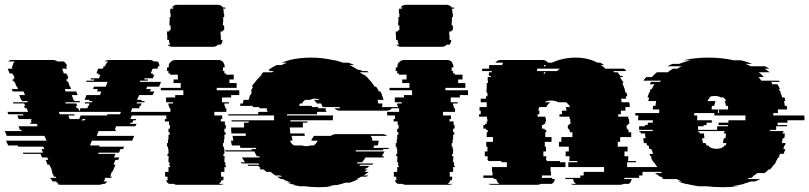

<svg xmlns="http://www.w3.org/2000/svg" viewBox="-27 -770 3372 800"><path d="M518 -304H691L687 -294H634L632 -289H522L516 -274H541L539 -269H529L525 -259H517L515 -254H542L537 -244H457L451 -229H457L455 -224H384L376 -204H532L524 -184H356L348 -164H388L386 -159H490L486 -149H475L469 -134H384L382 -129H454L448 -114H470L466 -104H454L446 -84H454L444 -59H443L441 -54H439L435 -44H436L432 -34H439L436 -29H411L410 -25Q409 -25 409 -24.5Q409 -24 409 -24H411L405 -14H420Q416 -8 410 -4H402Q399 -3 395 -1.5Q391 0 386 0H226Q221 0 217 -1.5Q213 -3 209 -4H217Q211 -8 206 -14H192Q190 -16 189 -19Q188 -22 186 -24H184V-25L182 -29H207L205 -34H198L194 -44H193L189 -54H191L187 -64H188L184 -74H183L179 -84H171L163 -104H174L170 -114H148L142 -129H70L68 -134H152L146 -149H158L153 -159H49L47 -164H7L-2 -184H167L158 -204H1L-7 -224H64L62 -229H56L50 -244H130L126 -254H100L98 -259H105L101 -269H105L103 -274H51L45 -289H71L69 -294H8L4 -304H90L84 -319H77L73 -329H78L74 -339H29L27 -344H89L87 -349H65L63 -354H61L53 -374H77L71 -389H26L22 -399H48L44 -409H42L34 -429H31L29 -434H26L24 -439H31L29 -444H34L28 -459H26L24 -464H13L5 -484H25L23 -489Q22 -491 22 -494H26V-496Q26 -507 35 -514H7Q13 -520 22 -520H191Q205 -520 212 -514H239Q244 -510 247.5 -505.5Q251 -501 252 -496L253 -494H248L252 -484H232L239 -464H250L251 -459H253L258 -444H253L255 -439H248L250 -434H253L254 -429H257L264 -409H266L269 -399H243L246 -389H291L296 -374H272L279 -354H281L283 -349H305L307 -344H245L246 -339H291L295 -329H289L293 -319H299L304 -306L308 -319H337L340 -329H343L346 -339H326L327 -344H356L358 -349H345L346 -354H326L333 -374H390L395 -389H377L381 -399H361L364 -409H414L421 -429H332L334 -434H364L366 -439H350L352 -444H386L391 -459H382L384 -464H375L382 -484H402L405 -494H411V-496Q413 -501 416 -505.5Q419 -510 424 -514H409Q417 -520 429 -520H598Q607 -520 614 -514H629Q637 -508 637 -496V-494H632Q632 -493 631.5 -492Q631 -491 631 -489L629 -484H609L601 -464H610L608 -459H616L610 -444H576L574 -439H590L588 -434H557L555 -429H644L636 -409H586L582 -399H602L598 -389H616L609 -374H553L544 -354H564L562 -349H576L574 -344H544L542 -339H563L559 -329H556L552 -319H524ZM420 -294H473L477 -304H218L222 -294H282L284 -289H258L263 -274H303L309 -289H419ZM327 -269 329 -274H315L317 -269H313L315 -263L317 -269Z M670 -604V-624H669V-639H678V-644H684V-664H679V-679H680V-699H684V-714H682V-723Q682 -731 684 -734H694L697 -739H689Q697 -750 711 -750H880Q894 -750 902 -739H910L913 -734H902Q905 -730 905 -723V-714H907V-699H903V-679H902V-664H907V-644H901V-639H892V-624H893V-604H900V-602Q900 -593 893 -584H881Q874 -575 861 -575H692Q679 -575 671 -584H683Q677 -592 677 -602V-604ZM876 -394H970V-374H936V-364H898V-344H927V-339H908V-329H911V-319H916V-304H866V-289H899V-274H893V-264H910V-249H914V-234H908V-219H913V-209H908V-189H906V-174H902V-159H906V-149H908V-129H904V-119H909V-109H908V-94H912V-79H915V-74H908V-54H894V-34H904V-27Q904 -22 903 -19H896Q893 -9 885 -4H905Q900 0 890 0H711Q702 0 697 -4H677Q668 -9 665 -19H672Q671 -22 671 -27V-34H661V-54H675V-74H682V-79H679V-94H675V-109H676V-119H671V-129H675V-149H673V-159H669V-174H673V-189H675V-209H680V-219H675V-234H681V-249H677V-264H660V-274H666V-289H633V-304H683V-319H678V-329H675V-339H694V-344H665V-364H703V-374H737V-394H643V-404H726V-424H696V-439H714V-459H682V-464H675V-474H669V-489H676V-493Q676 -504 681 -509H682Q690 -520 704 -520H883Q897 -520 905 -509H903Q909 -503 909 -493V-489H902V-474H908V-464H915V-459H947V-439H929V-424H959V-404H876Z M1564 -324H1632Q1632 -323 1631 -322Q1630 -321 1629 -319H1606Q1598 -309 1584 -309H1389Q1375 -309 1367 -319H1390L1387 -324H1318L1315 -329Q1314 -333 1310 -339H1293Q1287 -350 1280 -354H1305Q1297 -359 1286 -359Q1274 -359 1266 -354H1245Q1237 -350 1232 -339H1223Q1221 -335 1219 -329H1273Q1272 -327 1272 -324H1299Q1298 -322 1298 -319H1331Q1330 -317 1330 -314Q1330 -311 1329 -309H1333V-304H1294V-294H1169V-289H1361Q1360 -284 1360 -279Q1360 -274 1360 -269H1183V-264H1254V-259H1235V-239H1181Q1181 -235 1181 -231.5Q1181 -228 1182 -224V-214H1242Q1242 -207 1243 -204H1188Q1190 -191 1192 -184H1181Q1187 -170 1198 -164H1231Q1239 -161 1248 -161Q1259 -161 1266 -164H1280Q1289 -169 1297 -184H1270L1273 -191Q1275 -195 1277.5 -198.5Q1280 -202 1282 -204H1352Q1361 -211 1372 -211H1567Q1577 -211 1586 -204H1516Q1526 -196 1524 -184H1551Q1550 -180 1549.5 -175Q1549 -170 1547 -164H1532L1529 -154H1593L1591 -149H1570L1568 -144H1457L1454 -139H1575L1564 -119H1574L1571 -114H1496Q1493 -109 1489.5 -104Q1486 -99 1482 -94H1464Q1463 -93 1462 -92Q1461 -91 1460 -89H1529Q1528 -88 1527 -87Q1526 -86 1525 -84H1475Q1474 -83 1473 -82Q1472 -81 1470 -79H1512L1502 -69H1497L1492 -64H1504L1492 -54H1510Q1505 -50 1499.5 -46.5Q1494 -43 1488 -39H1508L1500 -34H1478L1460 -24H1466Q1450 -15 1430 -9H1413Q1404 -6 1395 -3.5Q1386 -1 1377 1H1368Q1361 2 1354 3.5Q1347 5 1340 6H1360Q1346 8 1331 9Q1316 10 1300 10Q1285 10 1271 9Q1257 8 1243 6H1222Q1215 5 1208.5 3.5Q1202 2 1195 1H1204Q1195 -1 1186 -3.5Q1177 -6 1169 -9H1186Q1167 -15 1151 -24H1144Q1140 -26 1135.5 -28.5Q1131 -31 1127 -34H1148L1140 -39H1120L1100 -54H1083Q1080 -56 1077 -59Q1074 -62 1072 -64H1059L1054 -69H1059L1049 -79H1008Q1005 -82 1004 -84H1054Q1051 -87 1050 -89H980Q979 -91 976 -94H994Q990 -99 987 -104Q984 -109 981 -114H1056L1053 -119H1043Q1040 -124 1037.5 -129Q1035 -134 1033 -139H913L911 -144H1022L1020 -149H1041L1039 -154H975L972 -164H939Q938 -169 937 -174Q936 -179 935 -184H945L942 -204H997V-214H937V-219Q936 -224 936 -229Q936 -234 936 -239H990V-259H1009V-264H938V-269H1115V-289H924V-294H1049V-304H1088V-309H1084Q1085 -311 1085 -314Q1085 -317 1085 -319H1053V-324H1026Q1026 -327 1027 -329H973Q975 -335 975 -339H985L988 -354H1009L1015 -374H1017Q1018 -378 1020 -381.5Q1022 -385 1023 -389H1018Q1020 -394 1022.5 -399.5Q1025 -405 1028 -409H1022Q1024 -413 1026.5 -416.5Q1029 -420 1032 -424H1033Q1037 -429 1041 -434.5Q1045 -440 1049 -444H1050Q1056 -452 1065 -459H1060L1066 -464H1064L1070 -469H1107Q1109 -471 1111 -472Q1113 -473 1114 -474H1092Q1094 -476 1096 -477Q1098 -478 1099 -479H1091Q1109 -491 1126 -499H1146Q1152 -502 1158 -504.5Q1164 -507 1170 -509H1147Q1151 -511 1154.5 -512Q1158 -513 1162 -514H1161Q1166 -516 1170.5 -517Q1175 -518 1179 -519H1176Q1220 -530 1268 -530Q1295 -530 1319 -527Q1343 -524 1364 -519H1367Q1372 -518 1376.5 -517Q1381 -516 1385 -514H1386Q1390 -513 1393.5 -512Q1397 -511 1401 -509H1424Q1439 -504 1449 -499H1428Q1438 -495 1447 -489.5Q1456 -484 1465 -479H1473Q1475 -478 1477 -477Q1479 -476 1480 -474H1502Q1504 -473 1505.5 -472Q1507 -471 1509 -469H1472L1478 -464H1480L1486 -459H1490Q1495 -455 1499 -451.5Q1503 -448 1507 -444H1506Q1511 -439 1515.5 -434Q1520 -429 1524 -424H1523Q1526 -420 1529 -416.5Q1532 -413 1534 -409H1540Q1544 -404 1547 -399Q1550 -394 1552 -389H1558Q1560 -385 1562 -381.5Q1564 -378 1565 -374H1564Q1566 -369 1568 -364Q1570 -359 1571 -354H1546L1549 -339H1566V-329Z M1623 -604V-624H1622V-639H1631V-644H1637V-664H1632V-679H1633V-699H1637V-714H1635V-723Q1635 -731 1637 -734H1647L1650 -739H1642Q1650 -750 1664 -750H1833Q1847 -750 1855 -739H1863L1866 -734H1855Q1858 -730 1858 -723V-714H1860V-699H1856V-679H1855V-664H1860V-644H1854V-639H1845V-624H1846V-604H1853V-602Q1853 -593 1846 -584H1834Q1827 -575 1814 -575H1645Q1632 -575 1624 -584H1636Q1630 -592 1630 -602V-604ZM1829 -394H1923V-374H1889V-364H1851V-344H1880V-339H1861V-329H1864V-319H1869V-304H1819V-289H1852V-274H1846V-264H1863V-249H1867V-234H1861V-219H1866V-209H1861V-189H1859V-174H1855V-159H1859V-149H1861V-129H1857V-119H1862V-109H1861V-94H1865V-79H1868V-74H1861V-54H1847V-34H1857V-27Q1857 -22 1856 -19H1849Q1846 -9 1838 -4H1858Q1853 0 1843 0H1664Q1655 0 1650 -4H1630Q1621 -9 1618 -19H1625Q1624 -22 1624 -27V-34H1614V-54H1628V-74H1635V-79H1632V-94H1628V-109H1629V-119H1624V-129H1628V-149H1626V-159H1622V-174H1626V-189H1628V-209H1633V-219H1628V-234H1634V-249H1630V-264H1613V-274H1619V-289H1586V-304H1636V-319H1631V-329H1628V-339H1647V-344H1618V-364H1656V-374H1690V-394H1596V-404H1679V-424H1649V-439H1667V-459H1635V-464H1628V-474H1622V-489H1629V-493Q1629 -504 1634 -509H1635Q1643 -520 1657 -520H1836Q1850 -520 1858 -509H1856Q1862 -503 1862 -493V-489H1855V-474H1861V-464H1868V-459H1900V-439H1882V-424H1912V-404H1829Z M2586 -74H2735V-54H2650V-39H2636V-29H2574V-24H2605Q2603 -10 2593 -4H2571Q2566 0 2556 0H2365Q2356 0 2351 -4H2373Q2363 -10 2361 -24H2329V-29H2391V-39H2405V-54H2490V-74H2341V-94H2378V-99H2345V-109H2346V-119H2330V-139H2343V-159H2302V-179H2312V-199H2358V-219H2347V-229H2343V-234H2339V-249H2345V-254H2350V-264H2349V-274H2346V-284H2304V-294H2315V-296Q2315 -300 2314.5 -303Q2314 -306 2314 -309H2334Q2333 -314 2332 -317.5Q2331 -321 2330 -324H2348Q2342 -337 2331 -344H2299Q2288 -351 2270 -351Q2252 -351 2242 -344H2266Q2261 -340 2256.5 -335.5Q2252 -331 2250 -324H2220Q2218 -320 2216 -309H2221Q2220 -305 2220 -296V-294H2213V-284H2246V-274H2248V-264H2245V-254H2238V-249H2231V-234H2242V-229H2249V-219H2245V-199H2271V-179H2243V-159H2248V-139H2237V-119H2249V-109H2248V-104H2251V-99H2306V-94H2329V-74H2267V-54H2269V-39H2231V-29H2274V-24H2285Q2283 -10 2272 -4H2226Q2221 0 2212 0H2022Q2013 0 2008 -4H2054Q2043 -10 2041 -24H2030V-29H1987V-39H2025V-54H2023V-74H2085V-94H2062V-99H2007V-104H2004V-109H2005V-119H1993V-139H2004V-159H1999V-179H2027V-199H2001V-219H2005V-229H1998V-234H1987V-249H1994V-254H2001V-264H2004V-274H2002V-284H1969V-294H1976V-309H1971V-324H2001V-344H1976V-359H1998V-369H2004V-384H2000V-399H2001V-424H2006V-434H2005V-449H2018V-454H2010V-469H2022V-474H1982V-484H2011V-499H2065Q2067 -505 2069 -509H2037Q2045 -520 2059 -520H2234Q2248 -520 2256 -509H2273Q2295 -519 2320 -524.5Q2345 -530 2372 -530Q2422 -530 2462 -509H2473Q2478 -507 2482 -504.5Q2486 -502 2490 -499H2476Q2481 -496 2486 -492.5Q2491 -489 2495 -484H2573Q2579 -480 2583 -474H2528Q2529 -473 2530 -472Q2531 -471 2532 -469H2546Q2549 -465 2552 -461.5Q2555 -458 2557 -454H2566L2569 -449H2556L2565 -434H2566Q2568 -429 2571 -424H2566Q2571 -413 2574 -404Q2574 -403 2576 -399H2575Q2577 -395 2577.5 -391.5Q2578 -388 2579 -384H2583Q2585 -380 2585.5 -376.5Q2586 -373 2587 -369H2580Q2582 -363 2582 -359H2561Q2562 -355 2562 -351.5Q2562 -348 2563 -344H2595Q2596 -340 2596.5 -334.5Q2597 -329 2597 -324H2579V-309H2560V-294H2549V-284H2591V-274H2594V-264H2595V-254H2590V-249H2584V-234H2588V-229H2592V-219H2603V-199H2557V-179H2547V-159H2588V-139H2575V-119H2591V-109H2590V-99H2623V-94H2586ZM2250 -499H2239Q2239 -498 2239.5 -496.5Q2240 -495 2240 -493V-492Q2242 -494 2245 -496Q2248 -498 2250 -499ZM2211 -484V-474H2294L2306 -484ZM2239 -469V-460Q2241 -463 2247 -469Z M3324 -289Q3325 -284 3325 -279Q3325 -274 3325 -269H3254V-259H3213V-249H3252V-244H3207V-229H3182V-224H3238Q3238 -221 3237 -219H3234V-214H3243V-213Q3243 -209 3242.5 -204Q3242 -199 3241 -194H3234L3231 -174H3246Q3246 -170 3244 -164H3241Q3240 -160 3239 -156.5Q3238 -153 3237 -149H3245Q3244 -144 3242 -139Q3240 -134 3238 -129H3223L3219 -119H3221Q3219 -115 3219 -114H3215Q3211 -104 3204 -94H3206Q3205 -92 3203 -89Q3201 -86 3199 -84H3198L3186 -69Q3185 -68 3184 -67Q3183 -66 3181 -64H3176Q3172 -60 3168 -56.5Q3164 -53 3159 -49H3129L3108 -34H3112Q3110 -33 3108 -32Q3106 -31 3104 -29H3097Q3095 -28 3092 -27Q3089 -26 3087 -24H3141Q3136 -21 3130 -18.5Q3124 -16 3118 -14H3101Q3094 -11 3086 -8.5Q3078 -6 3070 -4H3074Q3062 -1 3049 1.5Q3036 4 3022 6H3053Q3037 8 3020 9Q3003 10 2985 10Q2966 10 2949.5 9Q2933 8 2916 6H2884Q2871 4 2857.5 1.5Q2844 -1 2832 -4H2829Q2821 -6 2813.5 -8.5Q2806 -11 2798 -14H2814Q2809 -16 2803 -18.5Q2797 -21 2792 -24H2738L2729 -29H2736L2727 -34H2723Q2711 -42 2702 -49H2732Q2728 -53 2724 -56.5Q2720 -60 2716 -64H2721Q2720 -66 2719 -67Q2718 -68 2716 -69L2704 -84H2705L2698 -94H2696Q2689 -104 2685 -114H2688Q2686 -118 2686 -119H2683L2679 -129H2694Q2693 -134 2691 -139Q2689 -144 2687 -149H2679Q2678 -153 2677 -156.5Q2676 -160 2675 -164H2669L2666 -174H2656L2653 -194H2663Q2662 -199 2661.5 -204Q2661 -209 2661 -213V-214H2643V-219H2638Q2638 -221 2637.5 -222Q2637 -223 2637 -224H2693Q2693 -227 2692 -229H2636V-244H2660V-249H2672V-259H2693V-269H2632Q2632 -274 2632 -279Q2632 -284 2633 -289H2620V-299H2719Q2720 -302 2720 -307V-314H2693Q2693 -318 2693.5 -321.5Q2694 -325 2694 -329H2704L2707 -349H2674Q2675 -353 2676 -356.5Q2677 -360 2678 -364H2671Q2673 -369 2674.5 -374.5Q2676 -380 2678 -384H2679Q2680 -386 2681 -389Q2682 -392 2683 -394H2682Q2682 -395 2684 -399H2689Q2693 -409 2700 -419H2680L2686 -429H2723Q2724 -431 2727 -434H2654Q2656 -438 2659.5 -441.5Q2663 -445 2666 -449H2689Q2694 -454 2699.5 -459.5Q2705 -465 2710 -469H2756Q2765 -477 2777 -484H2796Q2800 -487 2804.5 -489.5Q2809 -492 2813 -494H2754Q2763 -499 2776 -504H2803Q2826 -513 2851 -519H2821Q2870 -530 2925 -530Q2980 -530 3029 -519H3060Q3085 -513 3107 -504H3079Q3092 -499 3101 -494H3160Q3165 -492 3169.5 -489.5Q3174 -487 3178 -484H3159L3180 -469H3134Q3140 -465 3145.5 -459.5Q3151 -454 3156 -449H3133Q3136 -445 3139.5 -441.5Q3143 -438 3145 -434H3219L3222 -429H3186L3192 -419H3212Q3219 -409 3223 -399H3218Q3220 -395 3220 -394H3222L3226 -384H3225Q3227 -380 3229 -374.5Q3231 -369 3232 -364H3242L3245 -349H3239Q3241 -345 3241.5 -339.5Q3242 -334 3243 -329H3251Q3252 -325 3252 -321.5Q3252 -318 3253 -314H3214V-307Q3214 -302 3215 -299H3195V-289ZM2940 -329Q2939 -325 2938.5 -321.5Q2938 -318 2938 -314H2966Q2965 -311 2965 -308Q2965 -305 2965 -302V-299H2969V-302Q2969 -305 2968.5 -308Q2968 -311 2968 -314H3007Q3007 -318 3006.5 -321.5Q3006 -325 3006 -329H2998Q2997 -335 2995.5 -340Q2994 -345 2992 -349H2999Q2995 -358 2987 -364H2977Q2967 -370 2951 -370Q2935 -370 2926 -364H2933Q2929 -361 2926 -357.5Q2923 -354 2921 -349H2954Q2953 -345 2951.5 -340Q2950 -335 2949 -329ZM3008 -269H3079V-289H2950Q2949 -293 2949 -299H2866Q2866 -293 2865 -289H2878V-269H2939V-259H2917V-249H2905V-244H2881Q2881 -240 2881.5 -236.5Q2882 -233 2882 -229H2961V-244H3006V-249H2967V-259H3008ZM2992 -219V-224H2883V-219H2888V-218Q2888 -217 2888.5 -216Q2889 -215 2889 -214H2906Q2907 -209 2907 -204Q2907 -199 2908 -194H2898Q2900 -181 2902 -174H2913Q2915 -168 2917 -164H2924Q2933 -150 2958 -150Q2983 -150 2992 -164H2996Q2997 -166 2998 -168.5Q2999 -171 3000 -174H2985Q2986 -179 2987 -183.5Q2988 -188 2989 -194H2996Q2997 -199 2997 -204Q2997 -209 2998 -214H2989V-219Z"/></svg>

Font: Rubik Glitch
Style: Regular
Weight: 400
Designer: Hubert and Fischer, NaN
Foundry: Hubert and Fischer, NaN
Version: Version 2.200